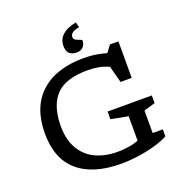

<svg xmlns="http://www.w3.org/2000/svg" viewBox="-165 -1093 1176 1245"><g transform="rotate(-20 423.5 -471.0)"><path d="M718.5 -107.5H788.5V-59Q747.5 -37.5 691.8 -22Q636 -6.5 576 1.8Q516 10 461.5 10Q266 10 162.2 -80.5Q58.5 -171 60.5 -350Q63 -528 168.5 -622.8Q274 -717.5 465 -717.5Q510.5 -717.5 547.8 -711.2Q585 -705 619.5 -695L654.5 -742H713V-490H636L605.5 -605.5Q568 -622 535 -628.2Q502 -634.5 460.5 -634.5Q311.5 -634.5 245 -568.2Q178.5 -502 174 -371.5Q170.5 -271.5 205.8 -204.5Q241 -137.5 308 -104Q375 -70.5 465.5 -70.5Q500 -70.5 538 -76Q576 -81.5 609.5 -94.5V-263L491.5 -285.5V-338.5H796.5V-285.5L718.5 -263ZM496.5 -826.5Q496.5 -803 481.2 -784.8Q466 -766.5 433.5 -766.5Q405 -766.5 386.2 -782.2Q367.5 -798 367.5 -836.5Q367.5 -860 378.5 -882.5Q389.5 -905 417.2 -923.2Q445 -941.5 495.5 -951.5L505 -916Q468 -909 454.8 -897Q441.5 -885 441.5 -870.5Q441.5 -855.5 455.2 -848.2Q469 -841 482.8 -836.8Q496.5 -832.5 496.5 -826.5Z"/></g></svg>

Font: Newsreader Caption
Style: Regular
Weight: 400
Designer: Hugues Gentile
Foundry: Production Type
Version: Version 1.001